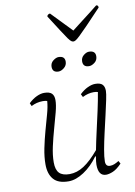

<svg xmlns="http://www.w3.org/2000/svg" viewBox="-95 -923 700 996"><g transform="rotate(-10 255.0 -425.0)"><path d="M185 12Q130 12 105.5 -16.5Q81 -45 81 -95Q81 -135 90 -179Q99 -223 111 -266.5Q123 -310 134 -349Q145 -388 147 -418Q137 -421 124 -421Q92 -421 63 -406L56 -422Q77 -442 98.5 -452Q120 -462 138 -462Q166 -462 178 -450.5Q190 -439 190 -415Q190 -390 180 -352Q170 -314 157.5 -270Q145 -226 135 -181Q125 -136 125 -98Q125 -59 142 -41.5Q159 -24 196 -24Q235 -24 272 -48Q309 -72 352 -123Q360 -165 372 -217.5Q384 -270 395.5 -322.5Q407 -375 414 -418Q405 -421 392 -421Q362 -421 333 -406L325 -422Q346 -442 367.5 -452Q389 -462 407 -462Q434 -462 445 -450.5Q456 -439 456 -417Q456 -403 449 -369.5Q442 -336 432 -292.5Q422 -249 411.5 -203.5Q401 -158 394 -119Q387 -80 387 -57Q387 -30 410 -30Q422 -30 433 -34.5Q444 -39 457 -47L465 -32Q440 -6 419 3Q398 12 382 12Q341 12 341 -48Q341 -62 346 -91H342Q308 -44 265.5 -16Q223 12 185 12ZM393 -558Q361 -558 361 -588Q361 -608 376 -620Q391 -632 404 -632Q438 -632 438 -603Q438 -582 422.5 -570Q407 -558 393 -558ZM232 -558Q200 -558 200 -588Q200 -608 215.5 -620Q231 -632 244 -632Q277 -632 277 -603Q277 -583 261.5 -570.5Q246 -558 232 -558ZM335 -698Q330 -698 324 -702Q318 -706 307.5 -720.5Q297 -735 277.5 -765.5Q258 -796 224 -849Q224 -854 229 -858Q234 -862 240 -862Q279 -821 307 -792.5Q335 -764 344 -754Q361 -768 399.5 -797Q438 -826 483 -862Q494 -862 494 -849Q444 -796 414.5 -765.5Q385 -735 369.5 -720.5Q354 -706 347 -702Q340 -698 335 -698Z"/></g></svg>

Font: Petrona ExtraLight
Style: Italic
Weight: 200
Italic angle: -9°
Designer: Ringo R. Seeber
Foundry: Ringo R. Seeber
Version: Version 2.001; ttfautohint (v1.8.3)